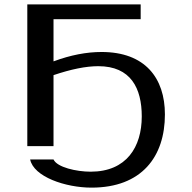

<svg xmlns="http://www.w3.org/2000/svg" viewBox="-20 -669 878 879"><path d="M445 -431C376 -431 303 -417 225 -388V-581H624V-649H105V0H225V-325C305 -352 373 -366 430 -366C579 -366 629 -265 629 -136C629 4 559 117 395 117C330 117 241 97 225 61H118C134 140 279 190 399 190C629 190 735 48 735 -145C735 -312 644 -431 445 -431Z"/></svg>

Font: Gamestation Extended
Style: Regular
Weight: 400
Width: 7
Designer: Jonas Hecksher
Foundry: Jonas Hecksher, Playtypeª, e-types AS
Version: Version 1.003